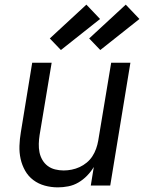

<svg xmlns="http://www.w3.org/2000/svg" viewBox="-20 -801 640 829"><path d="M230 8Q201 8 173.5 0.5Q146 -7 124 -23.5Q102 -40 88.5 -64Q75 -88 69 -115Q63 -142 64 -171.5Q65 -201 70 -230L119 -530H203L151 -218Q148 -199 147.5 -180Q147 -161 150.5 -143.5Q154 -126 163 -110.5Q172 -95 186 -84.5Q200 -74 218 -69.5Q236 -65 255 -65Q272 -65 289.5 -68.5Q307 -72 323.5 -79.5Q340 -87 354.5 -99Q369 -111 379 -126.5Q389 -142 395 -159Q401 -176 404 -193L460 -530H543L456 0H372L385 -80Q373 -60 356 -42.5Q339 -25 318.5 -13Q298 -1 275 3.5Q252 8 230 8ZM413 -585 365 -635 523 -781 582 -719ZM243 -585 195 -635 353 -781 412 -719Z"/></svg>

Font: Iosevka Curly Extended Oblique
Style: Regular
Weight: 400
Width: 7
Italic angle: -9°
Monospace: yes
Designer: Belleve Invis
Foundry: Belleve Invis
Version: Version 11.1.0; ttfautohint (v1.8.3)